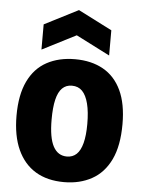

<svg xmlns="http://www.w3.org/2000/svg" viewBox="-55 -808 644 865"><g transform="rotate(5 267.5 -375.0)"><path d="M267 14Q191 14 138 -18Q85 -50 56.5 -112.5Q28 -175 28 -266Q28 -360 57.5 -421.5Q87 -483 141.5 -512.5Q196 -542 269 -542Q343 -542 396.5 -512Q450 -482 478.5 -421.5Q507 -361 507 -269Q507 -171 477 -108.5Q447 -46 392.5 -16Q338 14 267 14ZM270 -102Q296 -102 313.5 -118.5Q331 -135 340 -169.5Q349 -204 349 -256Q349 -311 339.5 -348Q330 -385 312 -403.5Q294 -422 265 -422Q239 -422 221.5 -405Q204 -388 195.5 -352.5Q187 -317 187 -262Q187 -180 208 -141Q229 -102 270 -102ZM114 -572V-686L267 -764L420 -686V-572L267 -650Z"/></g></svg>

Font: Bricolage Grotesque 24pt SemiCondensed ExtraBold
Style: Regular
Weight: 800
Width: 4
Designer: Mathieu Triay
Foundry: Atelier Triay
Version: Version 1.001;gftools[0.9.33.dev8+g029e19f]